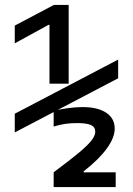

<svg xmlns="http://www.w3.org/2000/svg" viewBox="-20 -755 540 780"><path d="M181 -415V-654H177L40 -579V-651L199 -735H259V-415ZM198 -55Q265 -105 301.5 -135.5Q338 -166 352.5 -185.5Q367 -205 367 -220Q367 -239 349.5 -247Q332 -255 293 -255Q268 -255 246.5 -252Q225 -249 198 -241V-304Q221 -311 254.5 -315.5Q288 -320 316 -320Q377 -320 411.5 -297Q446 -274 446 -233Q446 -214 438 -194Q430 -174 414.5 -152.5Q399 -131 375.5 -107.5Q352 -84 320 -59V-55H450V5H198ZM40 -217V-293L460 -513V-437Z"/></svg>

Font: M PLUS 1 Code
Style: Regular
Weight: 400
Designer: Coji Morishita
Foundry: UNDERFOREST DESIGN
Version: Version 1.005